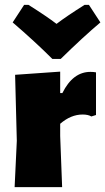

<svg xmlns="http://www.w3.org/2000/svg" viewBox="-20 -768 432 788"><path d="M345 -748 392 -676Q323 -618 229 -526H195Q125 -596 32 -676L79 -748H97Q173 -700 212 -670Q251 -700 327 -748ZM227 -474V-386H236Q279 -473 351 -473Q364 -473 374 -471V-296L355 -290Q342 -298 319 -298Q271 -298 227 -260V-210L235 0H40L49 -190L42 -461Z"/></svg>

Font: Alegreya Sans SC Black
Style: Regular
Weight: 900
Designer: Juan Pablo del Peral
Foundry: Huerta Tipografica
Version: Version 2.007